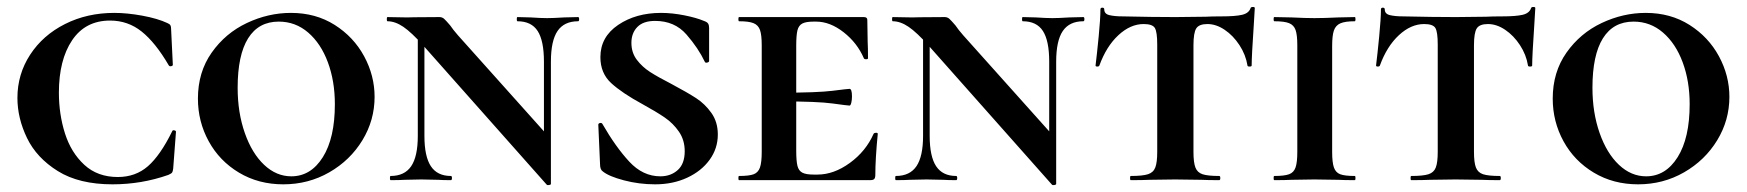

<svg xmlns="http://www.w3.org/2000/svg" viewBox="-20 -517 5013 551"><path d="M460 -451Q467 -448 469 -444.5Q471 -441 471 -434L476 -331Q476 -328 471 -327Q466 -326 464 -330Q426 -395 386.5 -426.5Q347 -458 296 -458Q225 -458 187 -401.5Q149 -345 149 -251Q149 -189 166.5 -134Q184 -79 222 -44Q260 -9 318 -9Q369 -9 404.5 -40Q440 -71 474 -140Q475 -144 480 -143Q485 -142 485 -139L477 -33Q476 -25 474 -22Q472 -19 463 -15Q386 12 303 12Q207 12 146 -26Q85 -64 57.5 -121Q30 -178 30 -236Q30 -304 66.5 -360Q103 -416 166.5 -448Q230 -480 308 -480Q345 -480 388.5 -472Q432 -464 460 -451Z M548 -234Q548 -310 587.5 -366Q627 -422 688.5 -451Q750 -480 815 -480Q886 -480 940.5 -445.5Q995 -411 1025 -355.5Q1055 -300 1055 -239Q1055 -172 1020 -114.5Q985 -57 925 -22.5Q865 12 793 12Q722 12 666 -21.5Q610 -55 579 -111.5Q548 -168 548 -234ZM941 -218Q941 -284 921 -338Q901 -392 864.5 -423.5Q828 -455 780 -455Q722 -455 692 -407Q662 -359 662 -265Q662 -194 682.5 -135.5Q703 -77 738 -44Q773 -11 816 -11Q872 -11 906.5 -66Q941 -121 941 -218Z M1179 -446 1198 -443V-127Q1198 -68 1216.5 -40Q1235 -12 1274 -12Q1277 -12 1277 -6Q1277 0 1274 0Q1250 0 1237 -1L1189 -2L1141 -1Q1127 0 1101 0Q1099 0 1099 -6Q1099 -12 1101 -12Q1141 -12 1160 -40Q1179 -68 1179 -127ZM1549 13 1195 -386Q1161 -424 1137.5 -440Q1114 -456 1092 -456Q1090 -456 1090 -462Q1090 -468 1092 -468L1148 -467Q1156 -467 1170 -467.5Q1184 -468 1241 -468Q1249 -468 1254.5 -463Q1260 -458 1272 -444Q1280 -432 1294 -416L1550 -130L1561 11Q1561 13 1556 14Q1551 15 1549 13ZM1561 11 1541 -20V-340Q1541 -400 1523 -428Q1505 -456 1465 -456Q1463 -456 1463 -462Q1463 -468 1465 -468L1503 -467Q1533 -465 1550 -465Q1567 -465 1599 -467L1639 -468Q1642 -468 1642 -462Q1642 -456 1639 -456Q1599 -456 1580 -428Q1561 -400 1561 -340Z M1907 -276Q1952 -252 1977.5 -235.5Q2003 -219 2021.5 -193Q2040 -167 2040 -131Q2040 -91 2016.5 -58.5Q1993 -26 1952 -7Q1911 12 1860 12Q1814 12 1770.5 0.5Q1727 -11 1710 -25Q1702 -30 1702 -46L1697 -159Q1697 -163 1702 -164Q1707 -165 1709 -161Q1747 -95 1786 -53Q1825 -11 1875 -11Q1905 -11 1925 -29Q1945 -47 1945 -83Q1945 -115 1928.5 -139Q1912 -163 1888 -179.5Q1864 -196 1824 -218Q1765 -250 1734 -278.5Q1703 -307 1703 -353Q1703 -411 1754 -445.5Q1805 -480 1877 -480Q1909 -480 1944 -473Q1979 -466 2000 -457Q2009 -454 2012 -449.5Q2015 -445 2015 -437V-342Q2015 -339 2010 -337.5Q2005 -336 2003 -339Q1984 -379 1950 -418Q1916 -457 1860 -457Q1826 -457 1809 -439.5Q1792 -422 1792 -394Q1792 -366 1807.5 -345.5Q1823 -325 1845.5 -310.5Q1868 -296 1907 -276Z M2101 -12Q2130 -12 2143 -17Q2156 -22 2161 -36.5Q2166 -51 2166 -81V-387Q2166 -417 2161 -431Q2156 -445 2142.5 -450.5Q2129 -456 2101 -456Q2099 -456 2099 -462Q2099 -468 2101 -468H2459Q2469 -468 2469 -460L2470 -398Q2471 -379 2471 -350Q2471 -347 2465.5 -347Q2460 -347 2459 -350Q2440 -394 2401 -424.5Q2362 -455 2322 -455H2315Q2293 -455 2282.5 -449.5Q2272 -444 2268.5 -430Q2265 -416 2265 -386V-85Q2265 -55 2268.5 -41Q2272 -27 2282.5 -21.5Q2293 -16 2315 -16H2326Q2373 -16 2419 -49.5Q2465 -83 2487 -133Q2489 -136 2494 -136Q2499 -136 2499 -133Q2492 -61 2492 -15Q2492 -7 2489 -3.5Q2486 0 2477 0H2101Q2099 0 2099 -6Q2099 -12 2101 -12ZM2221 -226V-251Q2326 -251 2369.5 -256.5Q2413 -262 2418 -262Q2425 -262 2425 -240Q2425 -230 2423 -222Q2421 -214 2418 -214Q2413 -214 2369.5 -220Q2326 -226 2221 -226Z M2629 -446 2648 -443V-127Q2648 -68 2666.5 -40Q2685 -12 2724 -12Q2727 -12 2727 -6Q2727 0 2724 0Q2700 0 2687 -1L2639 -2L2591 -1Q2577 0 2551 0Q2549 0 2549 -6Q2549 -12 2551 -12Q2591 -12 2610 -40Q2629 -68 2629 -127ZM2999 13 2645 -386Q2611 -424 2587.5 -440Q2564 -456 2542 -456Q2540 -456 2540 -462Q2540 -468 2542 -468L2598 -467Q2606 -467 2620 -467.5Q2634 -468 2691 -468Q2699 -468 2704.5 -463Q2710 -458 2722 -444Q2730 -432 2744 -416L3000 -130L3011 11Q3011 13 3006 14Q3001 15 2999 13ZM3011 11 2991 -20V-340Q2991 -400 2973 -428Q2955 -456 2915 -456Q2913 -456 2913 -462Q2913 -468 2915 -468L2953 -467Q2983 -465 3000 -465Q3017 -465 3049 -467L3089 -468Q3092 -468 3092 -462Q3092 -456 3089 -456Q3049 -456 3030 -428Q3011 -400 3011 -340Z M3135 -329Q3134 -326 3129 -326Q3124 -326 3124 -329Q3128 -361 3133 -412.5Q3138 -464 3138 -490Q3138 -495 3143.5 -495Q3149 -495 3149 -490Q3149 -477 3164 -473.5Q3179 -470 3202 -470Q3288 -468 3353 -468L3440 -469Q3457 -470 3486 -470Q3525 -470 3544.5 -474.5Q3564 -479 3569 -494Q3570 -497 3575.5 -497Q3581 -497 3581 -494L3578 -444Q3572 -356 3572 -329Q3572 -326 3566 -326Q3560 -326 3560 -329Q3555 -360 3537 -387.5Q3519 -415 3494.5 -431.5Q3470 -448 3445 -448Q3421 -448 3413 -435.5Q3405 -423 3405 -387V-81Q3405 -51 3410.5 -36.5Q3416 -22 3431 -17Q3446 -12 3479 -12Q3482 -12 3482 -6Q3482 0 3479 0Q3446 0 3427 -1L3352 -2L3279 -1Q3260 0 3225 0Q3223 0 3223 -6Q3223 -12 3225 -12Q3259 -12 3274.5 -17Q3290 -22 3295.5 -36.5Q3301 -51 3301 -81V-389Q3301 -426 3294 -437Q3287 -448 3262 -448Q3224 -448 3189.5 -416Q3155 -384 3135 -329Z M3868 -12Q3870 -12 3870 -6Q3870 0 3868 0Q3837 0 3820 -1L3752 -2L3687 -1Q3669 0 3637 0Q3635 0 3635 -6Q3635 -12 3637 -12Q3666 -12 3679.5 -17Q3693 -22 3698 -36.5Q3703 -51 3703 -81V-387Q3703 -417 3698 -431Q3693 -445 3679.5 -450.5Q3666 -456 3637 -456Q3635 -456 3635 -462Q3635 -468 3637 -468L3687 -467Q3727 -465 3752 -465Q3779 -465 3821 -467L3868 -468Q3870 -468 3870 -462Q3870 -456 3868 -456Q3840 -456 3826.5 -450Q3813 -444 3808 -429.5Q3803 -415 3803 -385V-81Q3803 -51 3808 -36.5Q3813 -22 3826 -17Q3839 -12 3868 -12Z M3940 -329Q3939 -326 3934 -326Q3929 -326 3929 -329Q3933 -361 3938 -412.5Q3943 -464 3943 -490Q3943 -495 3948.5 -495Q3954 -495 3954 -490Q3954 -477 3969 -473.5Q3984 -470 4007 -470Q4093 -468 4158 -468L4245 -469Q4262 -470 4291 -470Q4330 -470 4349.5 -474.5Q4369 -479 4374 -494Q4375 -497 4380.5 -497Q4386 -497 4386 -494L4383 -444Q4377 -356 4377 -329Q4377 -326 4371 -326Q4365 -326 4365 -329Q4360 -360 4342 -387.5Q4324 -415 4299.5 -431.5Q4275 -448 4250 -448Q4226 -448 4218 -435.5Q4210 -423 4210 -387V-81Q4210 -51 4215.5 -36.5Q4221 -22 4236 -17Q4251 -12 4284 -12Q4287 -12 4287 -6Q4287 0 4284 0Q4251 0 4232 -1L4157 -2L4084 -1Q4065 0 4030 0Q4028 0 4028 -6Q4028 -12 4030 -12Q4064 -12 4079.5 -17Q4095 -22 4100.5 -36.5Q4106 -51 4106 -81V-389Q4106 -426 4099 -437Q4092 -448 4067 -448Q4029 -448 3994.5 -416Q3960 -384 3940 -329Z M4436 -234Q4436 -310 4475.5 -366Q4515 -422 4576.5 -451Q4638 -480 4703 -480Q4774 -480 4828.5 -445.5Q4883 -411 4913 -355.5Q4943 -300 4943 -239Q4943 -172 4908 -114.5Q4873 -57 4813 -22.5Q4753 12 4681 12Q4610 12 4554 -21.5Q4498 -55 4467 -111.5Q4436 -168 4436 -234ZM4829 -218Q4829 -284 4809 -338Q4789 -392 4752.5 -423.5Q4716 -455 4668 -455Q4610 -455 4580 -407Q4550 -359 4550 -265Q4550 -194 4570.5 -135.5Q4591 -77 4626 -44Q4661 -11 4704 -11Q4760 -11 4794.5 -66Q4829 -121 4829 -218Z"/></svg>

Font: Cormorant SC
Style: Bold
Weight: 700
Designer: Christian Thalmann (Catharsis Fonts)
Foundry: Catharsis Fonts
Version: Version 4.000